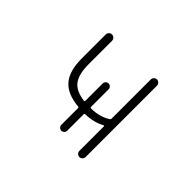

<svg xmlns="http://www.w3.org/2000/svg" viewBox="-141 -1029 1281 1281"><g transform="rotate(45 500.0 -388.0)"><path d="M471.7 -246.1Q471.7 -252.9 464.8 -253.9Q356.4 -263.7 306.6 -320.3Q254.9 -377.9 254.9 -499V-724.6Q254.9 -736.3 263.7 -745.1Q272.5 -753.9 284.7 -753.9Q296.9 -753.9 305.7 -745.1Q314.5 -736.3 314.5 -724.6V-504.9Q314.5 -406.2 350.6 -361.3Q385.7 -318.4 464.8 -308.6Q471.7 -307.6 471.7 -314.5V-478.5Q471.7 -490.2 480 -498.5Q488.3 -506.8 499.5 -506.8Q510.7 -506.8 519 -498.5Q527.3 -490.2 527.3 -478.5V-312.5Q527.3 -305.7 535.2 -305.7Q616.2 -306.6 673.8 -343.8Q679.7 -347.7 679.7 -355.5V-724.6Q679.7 -736.3 688.5 -745.1Q697.3 -753.9 709 -753.9Q720.7 -753.9 729.5 -745.1Q738.3 -736.3 738.3 -724.6V-50.8Q738.3 -39.1 729.5 -30.3Q720.7 -21.5 709 -21.5Q697.3 -21.5 688.5 -30.3Q679.7 -39.1 679.7 -50.8V-283.2Q679.7 -285.2 677.7 -286.1Q675.8 -287.1 673.8 -286.1Q614.3 -252.9 535.2 -251Q527.3 -251 527.3 -244.1V-87.9Q527.3 -77.1 519 -68.8Q510.7 -60.5 499.5 -60.5Q488.3 -60.5 480 -68.8Q471.7 -77.1 471.7 -87.9Z"/></g></svg>

Font: Rounded-X Mgen+ 2m light
Style: Regular
Weight: 200
Designer: [Source Han Sans]
Ryoko NISHIZUKA  (kana & ideographs); Paul D. Hunt (Latin, Greek & Cyrillic); Wenlong ZHANG  (bopomofo
Version: Version 1.059.20150602